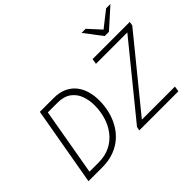

<svg xmlns="http://www.w3.org/2000/svg" viewBox="-167 -1266 1611 1611"><g transform="rotate(-45 639.0 -460.5)"><path d="M88.5 0 211.5 -700H373.5Q445.5 -700 495.2 -675.8Q545 -651.5 575.2 -611Q605.5 -570.5 619 -519.8Q632.5 -469 632.5 -415Q632.5 -354 618.5 -294.2Q604.5 -234.5 575.2 -181.5Q546 -128.5 500.8 -87.8Q455.5 -47 393.2 -23.5Q331 0 251 0ZM151 -50.5H259.5Q338 -50.5 397.2 -80.5Q456.5 -110.5 496.2 -161.8Q536 -213 555.8 -278.5Q575.5 -344 575.5 -414.5Q575.5 -475 556 -528.8Q536.5 -582.5 491 -616Q445.5 -649.5 368.5 -649.5H255.5ZM691.5 0 698 -33.5 1201.5 -652H829.5L837 -700H1278.5L1272.5 -664.5L770.5 -48.5H1163L1155.5 0ZM1045.5 -765 927.5 -921H976L1077.5 -810L1218.5 -921H1270L1096.5 -765Z"/></g></svg>

Font: Overpass ExtraLight
Style: Italic
Weight: 250
Italic angle: -10°
Designer: Delve Withrington, Dave Bailey, Thomas Jockin
Foundry: Delve Fonts LLC
Version: Version 4.000